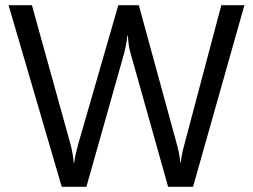

<svg xmlns="http://www.w3.org/2000/svg" viewBox="-20 -720 974 740"><path d="M922 -700 724 0H628L484 -512Q479 -528 476.5 -545.5Q474 -563 473 -583H471Q467 -547 458 -513L313 0H218L13 -700H103L252 -163Q261 -130 264 -93H266Q269 -119 281 -163L436 -700H515L663 -159Q671 -130 675 -94H677Q679 -120 690 -161L833 -700Z"/></svg>

Font: A_ThatdaokhamC
Style: Regular
Weight: 400
Designer: Rangsiwut Chaisin
Foundry: Rangsiwut Chaisin
Version: Version 1.000